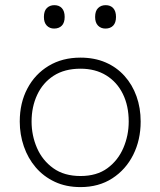

<svg xmlns="http://www.w3.org/2000/svg" viewBox="-20 -734 637 763"><path d="M300 9.5Q242.5 9.5 197.8 -11.5Q153 -32.5 122 -68.8Q91 -105 74.8 -152.2Q58.5 -199.5 58.5 -251Q58.5 -325 88.8 -382.2Q119 -439.5 173.2 -472.2Q227.5 -505 299.5 -505Q355.5 -505 399.5 -486Q443.5 -467 474.8 -432.2Q506 -397.5 522.5 -351.2Q539 -305 539 -251Q539 -178 509.5 -119Q480 -60 426.2 -25.2Q372.5 9.5 300 9.5ZM300 -34.5Q364.5 -34.5 406.8 -65.5Q449 -96.5 470.2 -146Q491.5 -195.5 491.5 -251Q491.5 -313.5 468.2 -360.8Q445 -408 402 -434.5Q359 -461 300 -461Q236.5 -461 193.2 -433Q150 -405 127.8 -357.2Q105.5 -309.5 105.5 -251Q105.5 -195.5 127 -146Q148.5 -96.5 191.8 -65.5Q235 -34.5 300 -34.5ZM399 -620.5Q381 -620.5 369.5 -632.2Q358 -644 358 -666.5Q358 -690.5 369.8 -702Q381.5 -713.5 400 -713.5Q419 -713.5 430 -701.5Q441 -689.5 441 -666.5Q441 -644 429.8 -632.2Q418.5 -620.5 399 -620.5ZM195 -620.5Q177.5 -620.5 166 -632.2Q154.5 -644 154.5 -666.5Q154.5 -690.5 166.2 -702Q178 -713.5 196 -713.5Q215 -713.5 226 -701.5Q237 -689.5 237 -666.5Q237 -644 225.8 -632.2Q214.5 -620.5 195 -620.5Z"/></svg>

Font: Commissioner Thin ExtraLight
Style: Regular
Weight: 250
Version: Version 1.000